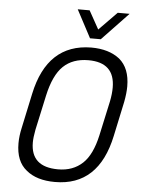

<svg xmlns="http://www.w3.org/2000/svg" viewBox="-60 -936 728 990"><g transform="rotate(5 304.5 -441.5)"><path d="M57.6 -174.8Q57.6 -212.9 67.4 -255.9L105.5 -434.6Q161.1 -697.3 388.7 -699.2Q480.5 -699.2 536.1 -655.3Q590.8 -609.4 590.8 -515.6Q590.8 -480.5 582 -434.6L543.9 -255.9Q488.3 7.8 261.7 7.8Q167 7.8 113.3 -37.1Q57.6 -81.1 57.6 -174.8ZM469.7 -252 508.8 -431.6Q516.6 -470.7 516.6 -502.9Q516.6 -632.8 379.9 -632.8Q298.8 -632.8 250 -585.9Q201.2 -539.1 177.7 -431.6L138.7 -252Q130.9 -210.9 130.9 -185.5Q130.9 -58.6 272.5 -58.6Q349.6 -58.6 399.4 -105.5Q447.3 -150.4 469.7 -252ZM301.8 -889.6H363.3L416 -794.9L508.8 -889.6H570.3L433.6 -746.1H377.9Z"/></g></svg>

Font: Dinish
Style: Italic
Weight: 400
Italic angle: -12°
Designer: Bert Driehuis
Foundry: Playbeing
Version: Version 3.002; git-62d0f29-release